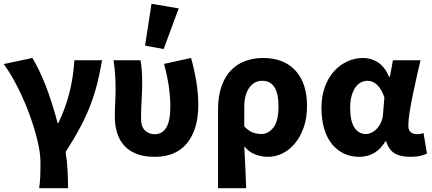

<svg xmlns="http://www.w3.org/2000/svg" viewBox="-21 -813 2270 1010"><path d="M185 177Q187 162 188.5 148Q190 134 190.5 119Q191 104 191.5 85.5Q192 67 192 41Q192 -6 176.5 -71.5Q161 -137 135 -208.5Q109 -280 74 -350Q39 -420 -1 -476L149 -508Q165 -483 183 -446Q201 -409 218.5 -364.5Q236 -320 252 -269.5Q268 -219 282 -166H286Q360 -318 370 -496H516Q505 -433 491.5 -378Q478 -323 457 -266.5Q436 -210 404 -149Q372 -88 324 -13Q332 34 334.5 84.5Q337 135 337 177Z M793 12Q737 12 697.5 -3.5Q658 -19 632.5 -47Q607 -75 595 -114Q583 -153 583 -200Q583 -235 585 -271.5Q587 -308 587 -344Q587 -373 585 -414Q583 -455 576 -496H718Q723 -470 725 -439.5Q727 -409 727 -374Q727 -342 724 -289.5Q721 -237 721 -187Q721 -147 741.5 -127Q762 -107 793 -107Q833 -107 854 -142Q875 -177 875 -253Q875 -301 867.5 -355Q860 -409 842 -477L984 -508Q1001 -448 1011.5 -385.5Q1022 -323 1022 -260Q1022 -133 963.5 -60.5Q905 12 793 12ZM742 -573 776 -793 919 -769 840 -555Z M1126 177V-237Q1126 -307 1144 -358.5Q1162 -410 1194 -443Q1226 -476 1269 -492Q1312 -508 1363 -508Q1472 -508 1533 -442Q1594 -376 1594 -256Q1594 -192 1576.5 -142.5Q1559 -93 1530.5 -58.5Q1502 -24 1465 -6Q1428 12 1389 12Q1357 12 1324 0.5Q1291 -11 1264 -43Q1267 14 1269.5 68Q1272 122 1274 177ZM1354 -108Q1391 -108 1417.5 -142.5Q1444 -177 1444 -254Q1444 -388 1358 -388Q1316 -388 1290 -351Q1264 -314 1264 -251V-148Q1287 -124 1309.5 -116Q1332 -108 1354 -108Z M1869 12Q1824 12 1787.5 -5.5Q1751 -23 1724.5 -56Q1698 -89 1684 -137Q1670 -185 1670 -246Q1670 -307 1688 -356Q1706 -405 1736.5 -438.5Q1767 -472 1806.5 -490Q1846 -508 1889 -508Q1931 -508 1966.5 -485.5Q2002 -463 2026 -409H2030L2046 -496H2191Q2181 -453 2170 -404.5Q2159 -356 2149.5 -309.5Q2140 -263 2133.5 -221.5Q2127 -180 2127 -152Q2127 -127 2140.5 -117Q2154 -107 2175 -107Q2190 -107 2207 -113L2225 -5Q2211 2 2189.5 7Q2168 12 2138 12Q2085 12 2054.5 -6.5Q2024 -25 2010 -70H2007Q1957 12 1869 12ZM1904 -108Q1920 -108 1936 -116.5Q1952 -125 1964.5 -139.5Q1977 -154 1985 -173.5Q1993 -193 1994 -215L2001 -301Q1970 -388 1912 -388Q1895 -388 1878.5 -380Q1862 -372 1849.5 -354.5Q1837 -337 1829 -310.5Q1821 -284 1821 -247Q1821 -175 1843.5 -141.5Q1866 -108 1904 -108Z"/></svg>

Font: Giro Regular
Style: Bold
Weight: 700
Designer: Paul D. Hunt
Foundry: Adobe Systems Incorporated
Version: Version 1.000;PS 1.0;hotconv 1.0.88;makeotf.lib2.5.647800